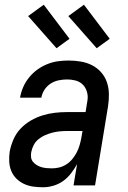

<svg xmlns="http://www.w3.org/2000/svg" viewBox="-20 -784 540 812"><path d="M162 8Q140 8 119.5 5Q99 2 81 -6.5Q63 -15 49 -29Q35 -43 27.5 -61.5Q20 -80 19 -101Q18 -122 21 -143Q26 -169 37 -194.5Q48 -220 67 -240Q86 -260 110 -274Q134 -288 160 -296Q186 -304 212 -307Q238 -310 264 -310H342L348 -348Q349 -354 350 -360Q351 -366 351 -372Q351 -389 344.5 -404.5Q338 -420 326 -430Q314 -440 297.5 -444Q281 -448 264 -448Q247 -448 229 -444.5Q211 -441 195 -431Q179 -421 168.5 -405Q158 -389 155 -372V-371H65V-372Q69 -395 78.5 -416.5Q88 -438 103.5 -457Q119 -476 138.5 -490Q158 -504 180.5 -513Q203 -522 225.5 -525Q248 -528 270 -528Q297 -528 322.5 -523.5Q348 -519 369.5 -508Q391 -497 407.5 -478.5Q424 -460 432 -436.5Q440 -413 440.5 -387Q441 -361 437 -335L382 0H291L306 -90Q295 -70 280.5 -51Q266 -32 247 -18.5Q228 -5 205.5 1.5Q183 8 162 8ZM200 -72Q216 -72 231.5 -76Q247 -80 261 -89Q275 -98 286 -111.5Q297 -125 304.5 -139.5Q312 -154 316.5 -169.5Q321 -185 324 -201L329 -230H264Q249 -230 233 -228.5Q217 -227 201.5 -223Q186 -219 171 -212.5Q156 -206 143 -195.5Q130 -185 122.5 -170.5Q115 -156 112 -140Q110 -129 111.5 -118Q113 -107 120 -99Q127 -91 136 -85.5Q145 -80 155.5 -77Q166 -74 177.5 -73Q189 -72 200 -72ZM389 -580 269 -716 335 -764 444 -620ZM219 -580 99 -716 165 -764 274 -620Z"/></svg>

Font: Iosevka Medium Oblique
Style: Regular
Weight: 500
Italic angle: -9°
Monospace: yes
Designer: Belleve Invis
Foundry: Belleve Invis
Version: Version 32.5.0; ttfautohint (v1.8.4)